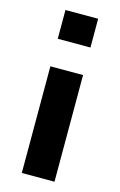

<svg xmlns="http://www.w3.org/2000/svg" viewBox="-112 -577 506 809"><g transform="rotate(15 141.5 -172.5)"><path d="M211.9 182.6H69.3V-282.7H211.9ZM211.9 -402.8H69.3V-528.3H211.9Z"/></g></svg>

Font: Roboto Web
Style: Bold
Weight: 700
Designer: Google
Version: Version 1.200310; 2013